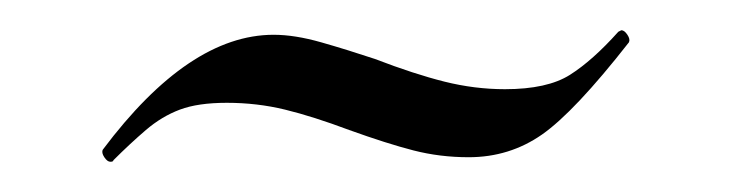

<svg xmlns="http://www.w3.org/2000/svg" viewBox="-20 -257 483 127"><path d="M389 -236 391 -237Q393 -237 395 -234Q397 -231 396 -229Q360 -183 338.5 -168Q317 -153 290 -153Q271 -153 253.5 -157.5Q236 -162 211 -171Q187 -180 168.5 -184.5Q150 -189 130 -189Q111 -189 99 -184.5Q87 -180 76.5 -171Q66 -162 55 -151Q55 -150 53 -150Q51 -150 49 -153Q47 -156 48 -158Q105 -234 161 -234Q175 -234 192.5 -229Q210 -224 228 -218Q254 -208 274 -203Q294 -198 314 -198Q342 -198 357 -207.5Q372 -217 389 -236Z"/></svg>

Font: Cormorant Garamond
Style: Regular
Weight: 400
Designer: Christian Thalmann (Catharsis Fonts)
Version: Version 3.000